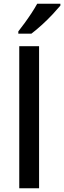

<svg xmlns="http://www.w3.org/2000/svg" viewBox="-20 -1007 343 1027"><path d="M189 0H83V-760H189ZM303 -977Q288 -959 261 -930Q234 -901 203 -873Q172 -845 148 -827H78V-839Q93 -858 112 -884Q131 -910 149 -937.5Q167 -965 179 -987H303Z"/></svg>

Font: Noto Sans Medium
Style: Regular
Weight: 500
Designer: Monotype Design Team
Foundry: Monotype Imaging Inc.
Version: Version 2.007